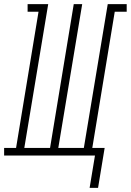

<svg xmlns="http://www.w3.org/2000/svg" viewBox="-63 -755 635 932"><path d="M372 157 398 0H-43V-37H15L124 -698H71V-735H171L55 -37H180L295 -735H336L220 -37H344L460 -735H552V-698H494L385 -37H445L413 157Z"/></svg>

Font: Iosevka Curly Slab XLtObl
Style: Regular
Weight: 200
Italic angle: -9°
Monospace: yes
Designer: Belleve Invis
Foundry: Belleve Invis
Version: Version 11.1.0; ttfautohint (v1.8.3)